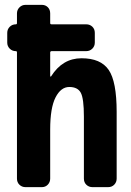

<svg xmlns="http://www.w3.org/2000/svg" viewBox="-20 -770 540 790"><path d="M315.4 -530.3Q394.5 -530.3 427.2 -482.4Q460 -434.6 460 -309.6V-35.2Q460 -20.5 450.2 -10.3Q440.4 0 424.8 0H360.4Q345.7 0 335.4 -9.8Q325.2 -19.5 325.2 -35.2V-290Q325.2 -364.3 312.5 -388.2Q299.8 -412.1 265.1 -412.1Q230.5 -412.1 208.5 -369.1Q186.5 -326.2 186.5 -237.3V-35.2Q186.5 -20.5 176.8 -10.3Q167 0 152.3 0H85Q70.3 0 60.1 -9.8Q49.8 -19.5 49.8 -35.2V-554.7Q49.8 -559.6 44.9 -559.6Q30.3 -559.6 20 -569.8Q9.8 -580.1 9.8 -594.7V-634.8Q9.8 -649.4 20 -659.7Q30.3 -669.9 44.9 -669.9Q49.8 -669.9 49.8 -674.8V-714.8Q49.8 -729.5 60.1 -739.7Q70.3 -750 85 -750H152.3Q167 -750 176.8 -740.2Q186.5 -730.5 186.5 -714.8V-674.8Q186.5 -669.9 192.4 -669.9H335Q349.6 -669.9 359.9 -660.2Q370.1 -650.4 370.1 -634.8V-594.7Q370.1 -580.1 359.9 -569.8Q349.6 -559.6 335 -559.6H192.4Q187.5 -559.6 186.5 -554.7V-456.1Q186.5 -455.1 188.5 -455.1Q190.4 -455.1 190.4 -456.1Q237.3 -530.3 315.4 -530.3Z"/></svg>

Font: Rounded-L Mgen+ 1m bold
Style: Bold
Weight: 700
Designer: [Source Han Sans]
Ryoko NISHIZUKA  (kana & ideographs); Paul D. Hunt (Latin, Greek & Cyrillic); Wenlong ZHANG  (bopomofo
Version: Version 1.059.20150602